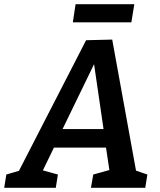

<svg xmlns="http://www.w3.org/2000/svg" viewBox="-56 -892 759 912"><path d="M594 -60 568 -89 644 -63 634 0H376L387 -63L473 -87L466 -68L445 -208L454 -191H189L208 -207L141 -69L139 -85L219 -63L209 0H-36L-26 -63L59 -88L25 -63L353 -701L477 -704ZM232 -260 226 -279H449L439 -257L384 -634L413 -633ZM582 -872 568 -786H290L303 -872Z"/></svg>

Font: Bitter Thin SemiBold
Style: Italic
Weight: 600
Italic angle: -9°
Version: Version 2.002